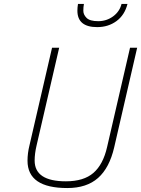

<svg xmlns="http://www.w3.org/2000/svg" viewBox="-20 -941 713 970"><path d="M404 -921Q401 -906 401 -886.5Q401 -867 417.5 -850.5Q434 -834 476 -834Q518 -834 551 -858Q584 -882 594 -921H624Q610 -865 568.5 -834.5Q527 -804 471 -804Q371 -804 371 -887Q371 -903 374 -921ZM155 -130Q155 -25 313 -25Q403 -25 452 -67.5Q501 -110 521 -198L637 -700H673L557 -197Q533 -93 475.5 -42Q418 9 320 9Q119 9 119 -129Q119 -167 129 -207L243 -700H279L165 -207Q155 -165 155 -130Z"/></svg>

Font: TitilliumWebThinItalic
Style: Thin Italic
Weight: 200
Italic angle: -13°
Version: Version 1.001;PS 57.000;hotconv 1.0.70;makeotf.lib2.5.55311